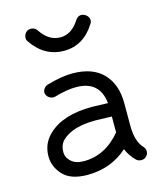

<svg xmlns="http://www.w3.org/2000/svg" viewBox="-98 -690 646 770"><g transform="rotate(-15 225.0 -305.0)"><path d="M171 8Q102 8 70 -26.5Q38 -61 38 -104Q38 -158 77 -194Q137 -251 258 -251Q276 -251 324 -249Q314 -344 216 -344Q177 -344 127 -329Q116 -326 105 -331.5Q94 -337 90 -348Q86 -358 92 -368.5Q98 -379 109 -383Q171 -401 216 -401Q300 -401 343.5 -355.5Q387 -310 387 -232V-138Q387 -72 417 -41Q425 -32 424 -20Q423 -8 414 -1Q406 7 393.5 6.5Q381 6 373 -2Q349 -26 338 -54Q269 8 171 8ZM325 -127V-193Q277 -195 258 -195Q162 -195 119 -154Q100 -136 100 -104Q100 -83 118.5 -66Q137 -49 171 -49Q260 -49 325 -127ZM209 -497Q127 -497 76 -573Q70 -582 73 -594Q76 -606 86 -613Q96 -619 108 -616.5Q120 -614 127 -604Q160 -553 209 -553Q255 -553 287 -603Q303 -627 328 -613Q339 -606 342 -594.5Q345 -583 338 -574Q290 -497 209 -497Z"/></g></svg>

Font: Hoogli Medium
Style: Regular
Weight: 500
Designer: Anand Singh Naorem
Foundry: Brand New Type
Version: Version 1.00 b007